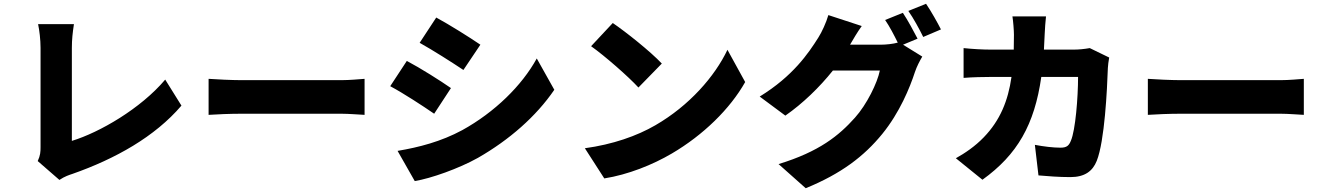

<svg xmlns="http://www.w3.org/2000/svg" viewBox="-20 -898 7020 1018"><path d="M180 -44 295 56C323 37 349 29 364 24C592 -56 801 -173 942 -338L856 -476C726 -322 508 -196 361 -151C361 -241 361 -524 361 -644C361 -688 365 -724 372 -770H182C189 -737 195 -688 195 -644C195 -523 195 -201 195 -118C195 -93 194 -74 180 -44Z M1086 -480V-289C1127 -292 1202 -295 1259 -295C1401 -295 1691 -295 1790 -295C1831 -295 1887 -290 1913 -289V-480C1884 -478 1835 -473 1790 -473C1692 -473 1402 -473 1259 -473C1210 -473 1126 -477 1086 -480Z M2293 -805 2205 -671C2275 -632 2377 -567 2437 -527L2527 -661C2470 -700 2363 -767 2293 -805ZM2088 -98 2179 62C2265 48 2412 -4 2514 -61C2680 -156 2823 -281 2919 -422L2826 -588C2747 -444 2603 -303 2431 -208C2318 -147 2201 -117 2088 -98ZM2137 -575 2049 -441C2120 -403 2221 -337 2282 -295L2371 -431C2315 -470 2209 -537 2137 -575Z M3229 -776 3114 -653C3186 -602 3312 -492 3365 -434L3489 -561C3429 -625 3298 -729 3229 -776ZM3081 -112 3184 48C3310 28 3440 -24 3542 -84C3709 -182 3851 -321 3931 -463L3837 -634C3770 -493 3635 -338 3455 -234C3357 -177 3228 -132 3081 -112Z M4890 -878 4796 -840C4823 -802 4855 -743 4875 -702L4969 -742C4952 -776 4916 -840 4890 -878ZM4549 -760 4372 -818C4361 -779 4337 -727 4319 -699C4266 -615 4185 -495 4008 -386L4144 -285C4236 -349 4325 -435 4396 -524H4645C4632 -459 4576 -344 4513 -274C4428 -179 4324 -94 4108 -28L4252 100C4440 23 4561 -69 4658 -188C4750 -301 4804 -433 4831 -516C4841 -546 4857 -576 4870 -598L4768 -661L4845 -693C4827 -728 4792 -793 4767 -830L4673 -792C4696 -759 4721 -711 4740 -672C4715 -665 4678 -661 4648 -661H4487C4502 -687 4526 -728 4549 -760Z M5861 -593 5758 -643C5730 -638 5700 -635 5675 -635H5515L5519 -717C5520 -741 5523 -787 5526 -811H5348C5352 -787 5356 -736 5356 -714L5355 -635H5230C5192 -635 5135 -638 5089 -643V-485C5135 -489 5199 -490 5230 -490H5343C5325 -364 5283 -260 5196 -170C5150 -122 5095 -85 5048 -59L5189 55C5374 -78 5465 -237 5501 -490H5696C5696 -381 5682 -207 5658 -152C5648 -127 5637 -115 5603 -115C5565 -115 5514 -121 5467 -130L5486 32C5533 36 5593 41 5655 41C5731 41 5773 10 5795 -45C5837 -150 5850 -423 5854 -538C5854 -548 5858 -577 5861 -593Z M6066 -480V-289C6107 -292 6182 -295 6239 -295C6381 -295 6671 -295 6770 -295C6811 -295 6867 -290 6893 -289V-480C6864 -478 6815 -473 6770 -473C6672 -473 6382 -473 6239 -473C6190 -473 6106 -477 6066 -480Z"/></svg>

Font: Noto Sans HK Black
Style: Regular
Weight: 900
Designer: Ryoko NISHIZUKA 西塚涼子 (kana, bopomofo & ideographs); Paul D. Hunt (Latin, Greek & Cyrillic); Sandoll Communications 산돌커뮤니
Foundry: Adobe
Version: Version 2.004;hotconv 1.0.118;makeotfexe 2.5.65603